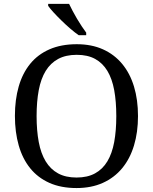

<svg xmlns="http://www.w3.org/2000/svg" viewBox="-20 -951 782 981"><path d="M685.1 -357.9Q685.1 -275.4 664.6 -207.5Q644 -139.6 604 -91.3Q564 -43 505.4 -16.6Q446.8 9.8 371.1 9.8Q291.5 9.8 232.4 -16.6Q173.3 -43 134.3 -91.3Q95.2 -139.6 75.7 -207.8Q56.2 -275.9 56.2 -358.9Q56.2 -441.9 75.7 -509.5Q95.2 -577.1 134.3 -625Q173.3 -672.9 232.9 -699Q292.5 -725.1 372.1 -725.1Q447.8 -725.1 505.9 -699Q564 -672.9 604 -624.8Q644 -576.7 664.6 -509Q685.1 -441.4 685.1 -357.9ZM167 -357.9Q167 -283.7 178 -225.3Q189 -167 213.4 -126.7Q237.8 -86.4 276.6 -65.2Q315.4 -43.9 371.1 -43.9Q426.8 -43.9 465.6 -65.2Q504.4 -86.4 528.6 -126.7Q552.7 -167 563.5 -225.3Q574.2 -283.7 574.2 -357.9Q574.2 -432.1 563.5 -490.5Q552.7 -548.8 528.6 -588.9Q504.4 -628.9 466.1 -649.9Q427.7 -670.9 372.1 -670.9Q316.4 -670.9 277.3 -649.9Q238.3 -628.9 213.6 -588.9Q189 -548.8 178 -490.5Q167 -432.1 167 -357.9ZM420.4 -771H382.3Q362.3 -784.7 338.9 -804.9Q315.4 -825.2 293.5 -846.7Q271.5 -868.2 253.4 -887.9Q235.4 -907.7 226.1 -920.9V-931.2H333Q340.8 -914.6 351.3 -894.8Q361.8 -875 373.5 -855.2Q385.3 -835.4 397.5 -816.9Q409.7 -798.3 420.4 -784.2Z"/></svg>

Font: Droid Serif
Style: Regular
Weight: 400
Designer: Monotype Design team
Foundry: Monotype Imaging Inc.
Version: Version 1.03